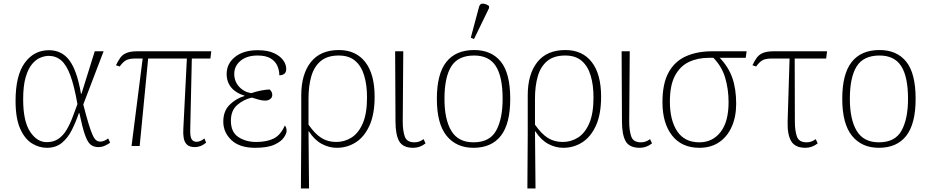

<svg xmlns="http://www.w3.org/2000/svg" viewBox="-20 -826 5258 1086"><path d="M245 10Q201 10 160.5 -15Q120 -40 94 -98.5Q68 -157 68 -255Q68 -399 120 -470.5Q172 -542 257 -542Q330 -542 373 -484Q416 -426 438 -296H441L516 -536H566L451 -235Q469 -165 482 -123Q495 -81 505 -60Q515 -39 525 -32Q535 -25 548 -25Q559 -25 571 -30.5Q583 -36 592 -43L603 -19Q591 -10 573.5 -2Q556 6 536 6Q510 6 492.5 -8Q475 -22 460.5 -63.5Q446 -105 429 -186H426Q409 -136 386.5 -91Q364 -46 330 -18Q296 10 245 10ZM244 -22Q283 -22 310 -40.5Q337 -59 356 -90.5Q375 -122 389.5 -160.5Q404 -199 418 -237Q400 -340 378 -399.5Q356 -459 326 -484.5Q296 -510 255 -510Q235 -510 210 -500.5Q185 -491 162.5 -465Q140 -439 125.5 -390.5Q111 -342 111 -264Q111 -141 150 -81.5Q189 -22 244 -22Z M724 0 787 -495H747Q710 -495 692.5 -485Q675 -475 657 -450L636 -457Q648 -482 660.5 -499.5Q673 -517 695.5 -526.5Q718 -536 758 -536H1175L1170 -495H1065L1056 -92Q1055 -53 1064 -38.5Q1073 -24 1092 -24Q1104 -24 1116 -30Q1128 -36 1136 -43L1146 -19Q1127 -4 1111.5 1Q1096 6 1082 6Q1052 6 1037.5 -8Q1023 -22 1019 -46Q1015 -70 1017 -98L1037 -495H818L770 0Z M1423 10Q1335 10 1289 -33.5Q1243 -77 1243 -138Q1243 -198 1279 -233.5Q1315 -269 1363 -283V-285Q1315 -299 1288.5 -330.5Q1262 -362 1262 -408Q1262 -466 1309.5 -504Q1357 -542 1438 -542Q1494 -542 1529.5 -525.5Q1565 -509 1582 -485Q1599 -461 1599 -436Q1599 -417 1588 -408.5Q1577 -400 1560 -400Q1560 -427 1549 -453Q1538 -479 1511 -495.5Q1484 -512 1437 -512Q1377 -512 1341 -482.5Q1305 -453 1305 -408Q1305 -366 1332 -336Q1359 -306 1401 -299Q1431 -309 1456.5 -314Q1482 -319 1505 -320Q1520 -307 1520 -289Q1520 -274 1508 -265.5Q1496 -257 1481 -257Q1461 -257 1445 -262Q1429 -267 1404 -274Q1357 -263 1321.5 -232Q1286 -201 1286 -143Q1286 -79 1328 -51Q1370 -23 1429 -23Q1490 -23 1529 -43Q1568 -63 1591 -116Q1595 -112 1598 -104.5Q1601 -97 1601 -85Q1601 -71 1585.5 -48Q1570 -25 1531.5 -7.5Q1493 10 1423 10Z M1682 240 1684 -63V-287Q1684 -406 1738 -474.5Q1792 -543 1897 -543Q1993 -543 2046 -475Q2099 -407 2099 -279Q2099 -180 2070 -116Q2041 -52 1992.5 -21Q1944 10 1885 10Q1841 10 1800 -12Q1759 -34 1727 -83H1725L1728 240ZM1882 -23Q1929 -23 1968.5 -48Q2008 -73 2032 -128.5Q2056 -184 2056 -275Q2056 -345 2040 -398.5Q2024 -452 1989 -482Q1954 -512 1896 -512Q1832 -512 1794.5 -481Q1757 -450 1741 -395Q1725 -340 1725 -269V-121Q1761 -69 1797.5 -46Q1834 -23 1882 -23Z M2318 10Q2259 10 2238 -27Q2217 -64 2217 -139L2215 -536H2261L2258 -138Q2258 -87 2269.5 -54Q2281 -21 2324 -21Q2338 -21 2350 -25Q2362 -29 2376 -39L2387 -15Q2355 10 2318 10Z M2658 10Q2561 10 2506 -58Q2451 -126 2451 -267Q2451 -408 2504.5 -475.5Q2558 -543 2662 -543Q2760 -543 2813 -477Q2866 -411 2866 -267Q2866 -126 2813 -58Q2760 10 2658 10ZM2658 -21Q2750 -21 2786.5 -87.5Q2823 -154 2823 -267Q2823 -392 2784.5 -452Q2746 -512 2662 -512Q2571 -512 2532.5 -450.5Q2494 -389 2494 -267Q2494 -150 2533 -85.5Q2572 -21 2658 -21ZM2661 -605 2643 -613 2689 -785Q2694 -807 2712 -805.5Q2730 -804 2746 -792V-780Z M2963 240 2965 -63V-287Q2965 -406 3019 -474.5Q3073 -543 3178 -543Q3274 -543 3327 -475Q3380 -407 3380 -279Q3380 -180 3351 -116Q3322 -52 3273.5 -21Q3225 10 3166 10Q3122 10 3081 -12Q3040 -34 3008 -83H3006L3009 240ZM3163 -23Q3210 -23 3249.5 -48Q3289 -73 3313 -128.5Q3337 -184 3337 -275Q3337 -345 3321 -398.5Q3305 -452 3270 -482Q3235 -512 3177 -512Q3113 -512 3075.5 -481Q3038 -450 3022 -395Q3006 -340 3006 -269V-121Q3042 -69 3078.5 -46Q3115 -23 3163 -23Z M3599 10Q3540 10 3519 -27Q3498 -64 3498 -139L3496 -536H3542L3539 -138Q3539 -87 3550.5 -54Q3562 -21 3605 -21Q3619 -21 3631 -25Q3643 -29 3657 -39L3668 -15Q3636 10 3599 10Z M3936 10Q3836 10 3781.5 -59.5Q3727 -129 3727 -248Q3727 -353 3761.5 -416Q3796 -479 3859.5 -507.5Q3923 -536 4010 -536H4203L4198 -499H4051Q4100 -448 4122 -386Q4144 -324 4144 -239Q4144 -166 4119 -109.5Q4094 -53 4047.5 -21.5Q4001 10 3936 10ZM3936 -21Q4010 -21 4055.5 -79Q4101 -137 4101 -248Q4101 -321 4082 -385.5Q4063 -450 4015 -499H3990Q3926 -499 3876.5 -475.5Q3827 -452 3798 -398Q3769 -344 3769 -251Q3769 -146 3810.5 -83.5Q3852 -21 3936 -21Z M4536 10Q4478 10 4455.5 -27Q4433 -64 4435 -139L4446 -495H4347Q4310 -495 4292.5 -485Q4275 -475 4257 -450L4236 -457Q4248 -482 4260.5 -499.5Q4273 -517 4295.5 -526.5Q4318 -536 4358 -536H4658L4653 -495H4475L4476 -138Q4476 -87 4487.5 -54Q4499 -21 4542 -21Q4556 -21 4568 -25Q4580 -29 4594 -39L4605 -15Q4573 10 4536 10Z M4951 10Q4854 10 4799 -58Q4744 -126 4744 -267Q4744 -408 4797.5 -475.5Q4851 -543 4955 -543Q5053 -543 5106 -477Q5159 -411 5159 -267Q5159 -126 5106 -58Q5053 10 4951 10ZM4951 -21Q5043 -21 5079.5 -87.5Q5116 -154 5116 -267Q5116 -392 5077.5 -452Q5039 -512 4955 -512Q4864 -512 4825.5 -450.5Q4787 -389 4787 -267Q4787 -150 4826 -85.5Q4865 -21 4951 -21Z"/></svg>

Font: Noto Serif ExtraLight
Style: Regular
Weight: 200
Designer: Monotype Design Team
Foundry: Monotype Imaging Inc.
Version: Version 2.015; ttfautohint (v1.8.4.7-5d5b)